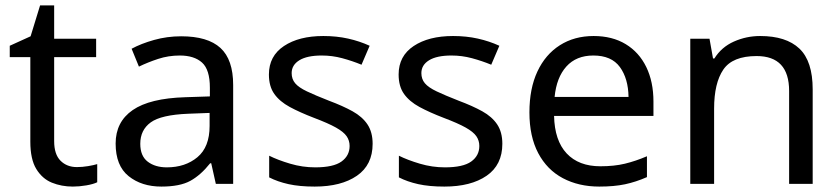

<svg xmlns="http://www.w3.org/2000/svg" viewBox="-20 -679 3102 709"><path d="M264 -62Q284 -62 305 -65.5Q326 -69 339 -73V-6Q325 1 299 5.5Q273 10 249 10Q207 10 171.5 -4.5Q136 -19 114 -55Q92 -91 92 -156V-468H16V-510L93 -545L128 -659H180V-536H335V-468H180V-158Q180 -109 203.5 -85.5Q227 -62 264 -62Z M649 -545Q747 -545 794 -502Q841 -459 841 -365V0H777L760 -76H756Q721 -32 682.5 -11Q644 10 576 10Q503 10 455 -28.5Q407 -67 407 -149Q407 -229 470 -272.5Q533 -316 664 -320L755 -323V-355Q755 -422 726 -448Q697 -474 644 -474Q602 -474 564 -461.5Q526 -449 493 -433L466 -499Q501 -518 549 -531.5Q597 -545 649 -545ZM675 -259Q575 -255 536.5 -227Q498 -199 498 -148Q498 -103 525.5 -82Q553 -61 596 -61Q664 -61 709 -98.5Q754 -136 754 -214V-262Z M1356 -148Q1356 -70 1298 -30Q1240 10 1142 10Q1086 10 1045.5 1Q1005 -8 974 -24V-104Q1006 -88 1051.5 -74.5Q1097 -61 1144 -61Q1211 -61 1241 -82.5Q1271 -104 1271 -140Q1271 -160 1260 -176Q1249 -192 1220.5 -208Q1192 -224 1139 -244Q1087 -264 1050 -284Q1013 -304 993 -332Q973 -360 973 -404Q973 -472 1028.5 -509Q1084 -546 1174 -546Q1223 -546 1265.5 -536.5Q1308 -527 1345 -510L1315 -440Q1281 -454 1244 -464Q1207 -474 1168 -474Q1114 -474 1085.5 -456.5Q1057 -439 1057 -409Q1057 -387 1070 -371.5Q1083 -356 1113.5 -341.5Q1144 -327 1195 -307Q1246 -288 1282 -268Q1318 -248 1337 -219.5Q1356 -191 1356 -148Z M1835 -148Q1835 -70 1777 -30Q1719 10 1621 10Q1565 10 1524.5 1Q1484 -8 1453 -24V-104Q1485 -88 1530.5 -74.5Q1576 -61 1623 -61Q1690 -61 1720 -82.5Q1750 -104 1750 -140Q1750 -160 1739 -176Q1728 -192 1699.5 -208Q1671 -224 1618 -244Q1566 -264 1529 -284Q1492 -304 1472 -332Q1452 -360 1452 -404Q1452 -472 1507.5 -509Q1563 -546 1653 -546Q1702 -546 1744.5 -536.5Q1787 -527 1824 -510L1794 -440Q1760 -454 1723 -464Q1686 -474 1647 -474Q1593 -474 1564.5 -456.5Q1536 -439 1536 -409Q1536 -387 1549 -371.5Q1562 -356 1592.5 -341.5Q1623 -327 1674 -307Q1725 -288 1761 -268Q1797 -248 1816 -219.5Q1835 -191 1835 -148Z M2172 -546Q2241 -546 2290.5 -516Q2340 -486 2366.5 -431.5Q2393 -377 2393 -304V-251H2026Q2028 -160 2072.5 -112.5Q2117 -65 2197 -65Q2248 -65 2287.5 -74.5Q2327 -84 2369 -102V-25Q2328 -7 2288 1.5Q2248 10 2193 10Q2117 10 2058.5 -21Q2000 -52 1967.5 -113.5Q1935 -175 1935 -264Q1935 -352 1964.5 -415Q1994 -478 2047.5 -512Q2101 -546 2172 -546ZM2171 -474Q2108 -474 2071.5 -433.5Q2035 -393 2028 -321H2301Q2300 -389 2269 -431.5Q2238 -474 2171 -474Z M2787 -546Q2883 -546 2932 -499.5Q2981 -453 2981 -349V0H2894V-343Q2894 -472 2774 -472Q2685 -472 2651 -422Q2617 -372 2617 -278V0H2529V-536H2600L2613 -463H2618Q2644 -505 2690 -525.5Q2736 -546 2787 -546Z"/></svg>

Font: Noto Sans Masaram Gondi
Style: Regular
Weight: 400
Designer: Ek Type & Mukund Gokhale
Foundry: Ek Type
Version: Version 1.004; ttfautohint (v1.8.4.7-5d5b)